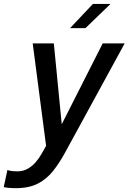

<svg xmlns="http://www.w3.org/2000/svg" viewBox="-88 -758 672 1004"><path d="M-6 226Q-27.5 226 -46 224Q-64.5 222 -68.5 220L-49 130.5Q-43.5 134 -28.8 136Q-14 138 2.5 138Q32 138 55.8 125Q79.5 112 98 90.8Q116.5 69.5 130.5 44.5L153 4.5L83 -531H193.5L237.5 -81H221L449 -531H564L252.5 39.5Q223.5 93 190.2 135.2Q157 177.5 110.5 201.8Q64 226 -6 226ZM278.5 -611 398 -737.5H490L359 -611Z"/></svg>

Font: Epilogue Medium
Style: Italic
Weight: 500
Italic angle: -12°
Designer: Tyler Finck
Foundry: Etcetera Type Co
Version: Version 2.112